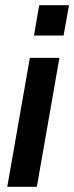

<svg xmlns="http://www.w3.org/2000/svg" viewBox="-20 -720 286 740"><path d="M131 -700H246L225 -583H111ZM95 -497H209L122 0H8Z"/></svg>

Font: Cabin SemiBold
Style: Italic
Weight: 600
Italic angle: -7°
Designer: Pablo Impallari
Foundry: Pablo Impallari. http://www.impallari.com Igino Marini. http://www.ikern.com
Version: Version 2.200